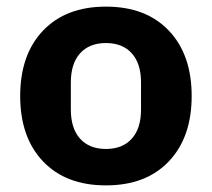

<svg xmlns="http://www.w3.org/2000/svg" viewBox="-20 -548 640 580"><path d="M41 -258Q41 -383 110 -455.5Q179 -528 300 -528Q421 -528 490 -455.5Q559 -383 559 -258Q559 -133 490 -60.5Q421 12 300 12Q179 12 110 -60.5Q41 -133 41 -258ZM406 -217V-299Q406 -356 378 -387Q350 -418 300 -418Q250 -418 222 -387Q194 -356 194 -299V-217Q194 -160 222 -129Q250 -98 300 -98Q350 -98 378 -129Q406 -160 406 -217Z"/></svg>

Font: iA Writer Duo S
Style: Bold
Weight: 700
Designer: Mike Abbink, Paul van der Laan, Pieter van Rosmalen, Oliver Reichenstein
Foundry: Bold Monday and Information Architects Inc.
Version: Version 2.000